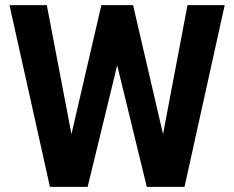

<svg xmlns="http://www.w3.org/2000/svg" viewBox="-20 -731 915 751"><path d="M236.3 -106.4 376.5 -710.9H457L472.7 -616.7L322.8 0H236.8ZM163.1 -710.9 278.8 -105.5 270 0H175.3L17.1 -710.9ZM599.1 -108.4 713.4 -710.9H858.9L701.7 0H606.4ZM500.5 -710.9 641.6 -103.5 640.1 0H554.2L403.8 -617.7L420.9 -710.9Z"/></svg>

Font: RobotoDEMO
Style: Regular
Weight: 400
Designer: Christian Robertson
Foundry: Google
Version: Version 2.136